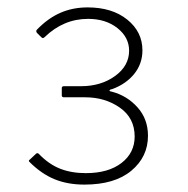

<svg xmlns="http://www.w3.org/2000/svg" viewBox="-20 -877 507 519"><path d="M80 -797C77.3 -794.3 77.3 -791.3 80 -788L91 -777C93 -775 94.7 -774 96 -774C97.3 -774 99 -775 101 -777C135 -809.7 174 -826 218 -826C250 -826 276.5 -817.7 297.5 -801C318.5 -784.3 329 -764 329 -740C329 -712.7 316.3 -689.8 291 -671.5C265.7 -653.2 235 -644 199 -644H153C149 -644 147 -642.3 147 -639V-619C147 -615.7 149 -614 153 -614H210C246 -614 277.3 -604.7 304 -586C330.7 -567.3 344 -541.3 344 -508C344 -478.7 332.2 -454.8 308.5 -436.5C284.8 -418.2 252.7 -409 212 -409C186 -409 162.8 -413 142.5 -421C122.2 -429 103 -442.3 85 -461C82.3 -463.7 79.7 -463.7 77 -461L61 -446C59 -444.7 58 -443.5 58 -442.5C58 -441.5 58.7 -440.3 60 -439C81.3 -417.7 103.8 -402.2 127.5 -392.5C151.2 -382.8 178 -378 208 -378C262.7 -378 305 -390.5 335 -415.5C365 -440.5 380 -472 380 -510C380 -540 370.7 -565.5 352 -586.5C333.3 -607.5 310.3 -621.7 283 -629C278.3 -629.7 276 -630.7 276 -632C276 -634 278.3 -635.3 283 -636C308.3 -645.3 328.3 -659.2 343 -677.5C357.7 -695.8 365 -717 365 -741C365 -774.3 351.3 -802 324 -824C296.7 -846 261 -857 217 -857C190.3 -857 165.8 -852.2 143.5 -842.5C121.2 -832.8 100 -817.7 80 -797Z"/></svg>

Font: Libre Franklin ExtraLight
Style: Regular
Weight: 275
Designer: Pablo Impallari, Rodrigo Fuenzalida
Foundry: Impallari Type
Version: Version 1.002; ttfautohint (v1.5)